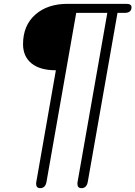

<svg xmlns="http://www.w3.org/2000/svg" viewBox="-20 -720 705 1000"><path d="M168 236 169 228 271 -354Q188 -354 144 -390Q100 -426 100 -490Q100 -587 163.5 -643.5Q227 -700 332 -700H638Q665 -700 665 -682Q665 -668 656 -660.5Q647 -653 630 -653H592L437 228Q431 260 404 260Q383 260 383 236L384 228L539 -653H377L222 228Q216 260 189 260Q168 260 168 236Z"/></svg>

Font: Kodchasan ExtraLight
Style: Italic
Weight: 275
Italic angle: -10°
Version: Version 1.000; ttfautohint (v1.6)